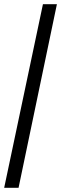

<svg xmlns="http://www.w3.org/2000/svg" viewBox="-20 -780 293 921"><path d="M0 121 186 -760H253L69 121Z"/></svg>

Font: Noto Serif Lao Condensed ExtraBold
Style: Regular
Weight: 800
Width: 3
Designer: Monotype Design Team
Foundry: Monotype Imaging Inc.
Version: Version 2.003; ttfautohint (v1.8.4.7-5d5b)